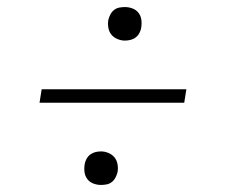

<svg xmlns="http://www.w3.org/2000/svg" viewBox="-20 -612 640 544"><path d="M334 -497Q323 -497 312.5 -501.5Q302 -506 295.5 -514Q289 -522 287 -533.5Q285 -545 287 -556Q289 -564 293 -571.5Q297 -579 303.5 -584Q310 -589 318 -590.5Q326 -592 334 -592Q345 -592 355.5 -588Q366 -584 372.5 -575.5Q379 -567 380.5 -556Q382 -545 380 -533Q379 -526 375 -518.5Q371 -511 364.5 -506Q358 -501 350 -499Q342 -497 334 -497ZM502 -321H92L98 -359H508ZM266 -88Q255 -88 244.5 -92Q234 -96 227.5 -104.5Q221 -113 219.5 -124Q218 -135 220 -147Q221 -154 225 -161.5Q229 -169 235.5 -174Q242 -179 250 -181Q258 -183 266 -183Q277 -183 287.5 -178.5Q298 -174 304.5 -166Q311 -158 313 -146.5Q315 -135 313 -124Q311 -116 307 -108.5Q303 -101 296.5 -96Q290 -91 282 -89.5Q274 -88 266 -88Z"/></svg>

Font: Iosevka Curly XLtEx
Style: Italic
Weight: 200
Width: 7
Italic angle: -9°
Monospace: yes
Designer: Belleve Invis
Foundry: Belleve Invis
Version: Version 11.1.0; ttfautohint (v1.8.3)